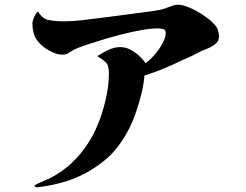

<svg xmlns="http://www.w3.org/2000/svg" viewBox="-20 -730 1040 811"><path d="M905 -577Q906 -560 893.5 -548Q881 -536 863.5 -528Q846 -520 830 -514Q821 -510 811.5 -505Q802 -500 793 -495Q773 -486 752.5 -477Q732 -468 712 -458Q681 -444 656 -434Q631 -424 590 -411Q588 -378 578 -337Q568 -296 554.5 -256.5Q541 -217 526 -188Q483 -103 423.5 -54Q364 -5 293 24Q271 33 236 42.5Q201 52 173 56Q163 57 153.5 59Q144 61 138 61Q126 61 126 55Q126 51 141 45Q151 41 165.5 34Q180 27 184 26Q255 -8 308.5 -68Q362 -128 391 -199Q412 -248 426 -307.5Q440 -367 440 -421Q440 -453 428.5 -465Q417 -477 391 -493Q410 -506 436.5 -518.5Q463 -531 487 -531Q519 -531 548 -510Q577 -489 595 -463Q611 -474 631 -496.5Q651 -519 665.5 -545Q680 -571 680 -591Q680 -604 669 -607Q658 -610 647 -610Q617 -610 577.5 -603Q538 -596 495 -585Q452 -574 412.5 -562Q373 -550 343 -540Q329 -535 313 -529Q297 -523 284 -515Q273 -508 264.5 -503.5Q256 -499 242 -499Q238 -499 232 -500Q226 -501 222 -502Q186 -513 158 -537Q135 -556 126 -579Q117 -602 117 -631Q117 -642 124.5 -658.5Q132 -675 141 -682Q158 -650 187.5 -645Q217 -640 248 -640Q292 -640 345.5 -647Q399 -654 442 -659Q486 -665 529.5 -670.5Q573 -676 616 -682Q632 -684 648 -687Q664 -690 679 -695Q690 -699 704.5 -704.5Q719 -710 731 -710Q752 -710 781 -697.5Q810 -685 836.5 -667.5Q863 -650 878 -635Q895 -618 899.5 -606Q904 -594 905 -577Z"/></svg>

Font: Kaisei Tokumin ExtraBold
Style: Regular
Weight: 800
Designer: Font-Kai, 金井和夫
Foundry: KAZUO KANAI
Version: Version 5.003